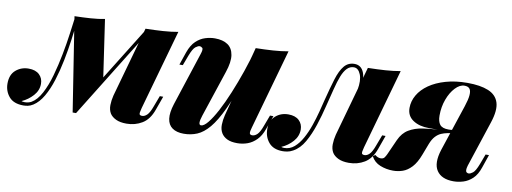

<svg xmlns="http://www.w3.org/2000/svg" viewBox="-107 -788 2816 1057"><g transform="rotate(10 1301.0 -259.5)"><path d="M694 -85Q690 -70 688.5 -60.5Q687 -51 690.5 -47Q694 -43 703 -43Q718 -43 731.5 -56.5Q745 -70 758 -106L781 -167H800L772 -89Q752 -33 713 -9.5Q674 14 626 14Q590 14 567 3Q544 -8 533 -25Q521 -45 521.5 -71.5Q522 -98 529 -126L639 -519Q691 -520 736 -523Q781 -526 820 -533ZM262 -498Q256 -448 248 -389Q240 -330 228 -270Q216 -210 199 -156Q182 -102 158.5 -61.5Q135 -21 104 -1Q88 9 74.5 11.5Q61 14 50 14Q-5 14 -31 -17Q-57 -48 -57 -90Q-57 -140 -27 -165.5Q3 -191 44 -191Q83 -191 104 -171Q125 -151 125 -120Q125 -83 98.5 -53.5Q72 -24 36 -8Q38 -7 42.5 -6Q47 -5 53 -5Q75 -5 91 -14Q122 -32 145.5 -76.5Q169 -121 185.5 -180Q202 -239 214 -301.5Q226 -364 233.5 -420Q241 -476 246 -513ZM324 5 242 -519Q288 -520 332 -523Q376 -526 410 -533L458 -204L343 5ZM353 -48 640 -510 655 -499 343 5Z M1227 -354Q1188 -237 1154 -164.5Q1120 -92 1087.5 -53.5Q1055 -15 1020.5 -0.5Q986 14 946 14Q906 14 882 -3Q858 -20 853.5 -53.5Q849 -87 865 -137L962 -434Q972 -463 964.5 -469.5Q957 -476 950 -476Q941 -476 927 -465.5Q913 -455 897 -413L876 -357H857L882 -430Q897 -472 920.5 -494Q944 -516 971.5 -524.5Q999 -533 1025 -533Q1070 -533 1097 -514.5Q1124 -496 1130 -458Q1136 -420 1116 -361L1030 -102Q1012 -48 1032 -48Q1048 -48 1070 -75Q1092 -102 1117 -149Q1142 -196 1167 -256.5Q1192 -317 1215 -383.5Q1238 -450 1255 -516ZM1310 -85Q1303 -62 1304.5 -52.5Q1306 -43 1319 -43Q1334 -43 1347.5 -56.5Q1361 -70 1374 -106L1397 -167H1416L1388 -89Q1375 -52 1352.5 -29Q1330 -6 1302.5 4Q1275 14 1245 14Q1210 14 1188.5 3.5Q1167 -7 1156 -25Q1144 -45 1144.5 -71.5Q1145 -98 1152 -126L1255 -519Q1307 -520 1352 -523Q1397 -526 1436 -533Z M1937 -85Q1933 -70 1931.5 -60.5Q1930 -51 1933.5 -47Q1937 -43 1946 -43Q1961 -43 1974.5 -56.5Q1988 -70 2001 -106L2024 -167H2043L2015 -89Q1995 -33 1956 -9.5Q1917 14 1869 14Q1833 14 1810 3Q1787 -8 1776 -25Q1764 -45 1764.5 -71.5Q1765 -98 1772 -126L1882 -519Q1934 -520 1979 -523Q2024 -526 2063 -533ZM1504 -5Q1536 -5 1560.5 -26Q1585 -47 1604 -81.5Q1623 -116 1637 -156.5Q1651 -197 1661 -235.5Q1671 -274 1678 -303Q1696 -374 1711.5 -424.5Q1727 -475 1749 -501.5Q1771 -528 1806 -528Q1844 -528 1859 -490Q1874 -452 1858 -397L1847 -391Q1857 -444 1844 -476.5Q1831 -509 1806 -509Q1784 -509 1768 -492.5Q1752 -476 1740 -445.5Q1728 -415 1717 -371Q1706 -327 1692 -272Q1679 -218 1661 -163Q1643 -108 1618 -64Q1593 -20 1556 0Q1540 9 1525 11.5Q1510 14 1499 14Q1447 14 1421 -17Q1395 -48 1395 -91Q1395 -139 1424.5 -165Q1454 -191 1496 -191Q1535 -191 1556 -171Q1577 -151 1577 -120Q1577 -83 1551 -53.5Q1525 -24 1488 -8Q1490 -7 1494.5 -6Q1499 -5 1504 -5Z M2444 -404Q2457 -443 2459 -467.5Q2461 -492 2452.5 -503.5Q2444 -515 2423 -515Q2397 -515 2372 -488.5Q2347 -462 2331.5 -420Q2316 -378 2316 -330Q2316 -296 2329.5 -279Q2343 -262 2378 -262Q2391 -262 2398.5 -263.5Q2406 -265 2416 -267L2413 -248Q2389 -250 2350.5 -250.5Q2312 -251 2270 -251Q2216 -251 2181 -274.5Q2146 -298 2146 -342Q2146 -380 2166 -414.5Q2186 -449 2224 -475.5Q2262 -502 2316 -517.5Q2370 -533 2437 -533Q2509 -533 2554 -514.5Q2599 -496 2612 -454.5Q2625 -413 2602 -343L2517 -85Q2512 -68 2512.5 -59Q2513 -50 2518 -46.5Q2523 -43 2529 -43Q2538 -43 2552 -53.5Q2566 -64 2582 -106L2603 -162H2622L2597 -89Q2583 -47 2559.5 -25Q2536 -3 2508.5 5.5Q2481 14 2454 14Q2387 14 2360 -26.5Q2333 -67 2358 -145ZM2006 -54Q2014 -47 2022 -44Q2030 -41 2037 -41Q2052 -41 2058.5 -50Q2065 -59 2070 -70L2108 -155Q2127 -197 2160 -216.5Q2193 -236 2235 -242.5Q2277 -249 2323 -251Q2357 -253 2372.5 -256.5Q2388 -260 2412 -261L2405 -247Q2390 -244 2374 -241Q2358 -238 2341.5 -231Q2325 -224 2310.5 -208.5Q2296 -193 2285 -165L2261 -102Q2243 -54 2219.5 -29Q2196 -4 2170 5Q2144 14 2116 14Q2078 14 2044 0.5Q2010 -13 1993 -45Z"/></g></svg>

Font: Playfair Display Black
Style: Italic
Weight: 900
Italic angle: -14°
Designer: Claus Eggers Sørensen
Foundry: Claus Eggers Sørensen
Version: Version 1.203